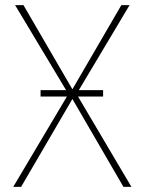

<svg xmlns="http://www.w3.org/2000/svg" viewBox="-20 -731 566 751"><path d="M71.8 -710.9 263.2 -381.8 454.6 -710.9H486.8L279.3 -363.3L494.1 0H462.9L263.2 -343.8L62.5 0H31.7L247.6 -363.3L39.1 -710.9ZM383.3 -378.4V-353.5H138.7V-378.4Z"/></svg>

Font: Roboto Condensed Thin
Style: Regular
Weight: 250
Width: 3
Designer: Christian Robertson
Foundry: Google
Version: Version 3.009; 2024